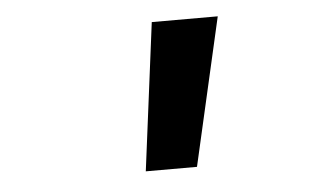

<svg xmlns="http://www.w3.org/2000/svg" viewBox="-34 -740 654 405"><g transform="rotate(-5 293.0 -537.0)"><path d="M259.8 -380.9 299.8 -693.4H439.5L368.2 -380.9Z"/></g></svg>

Font: Cascadia Mono NF SemiBold
Style: Italic
Weight: 600
Italic angle: -10°
Monospace: yes
Designer: Aaron Bell
Foundry: Saja Typeworks
Version: Version 2404.023; ttfautohint (v1.8.4)